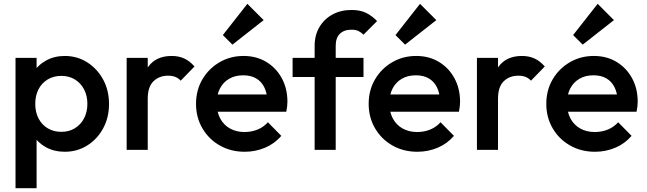

<svg xmlns="http://www.w3.org/2000/svg" viewBox="-20 -782 3375 1002"><path d="M318 10Q263 10 220 -13.5Q177 -37 152.5 -78Q128 -119 128 -171V-309Q128 -361 153 -402Q178 -443 221 -466.5Q264 -490 318 -490Q383 -490 435.5 -456.5Q488 -423 518.5 -366.5Q549 -310 549 -239Q549 -169 518.5 -112.5Q488 -56 435.5 -23Q383 10 318 10ZM61 200V-480H171V-351L152 -234L171 -118V200ZM300 -94Q340 -94 370.5 -112.5Q401 -131 418.5 -164Q436 -197 436 -240Q436 -283 418.5 -316Q401 -349 370.5 -367.5Q340 -386 300 -386Q260 -386 229 -367.5Q198 -349 181 -316Q164 -283 164 -240Q164 -197 181 -164Q198 -131 229 -112.5Q260 -94 300 -94Z M641 0V-480H751V0ZM751 -267 713 -286Q713 -377 753.5 -433.5Q794 -490 876 -490Q912 -490 941 -477Q970 -464 995 -435L923 -361Q910 -375 894 -381Q878 -387 857 -387Q811 -387 781 -358Q751 -329 751 -267Z M1257 10Q1185 10 1127.5 -22.5Q1070 -55 1036.5 -112Q1003 -169 1003 -240Q1003 -311 1036 -367.5Q1069 -424 1125.5 -457Q1182 -490 1251 -490Q1318 -490 1369.5 -459Q1421 -428 1450.5 -374Q1480 -320 1480 -251Q1480 -239 1478.5 -226.5Q1477 -214 1474 -199H1080V-289H1417L1376 -253Q1374 -297 1359 -327Q1344 -357 1316.5 -373Q1289 -389 1249 -389Q1207 -389 1176 -371Q1145 -353 1128 -320.5Q1111 -288 1111 -243Q1111 -198 1129 -164Q1147 -130 1180 -111.5Q1213 -93 1256 -93Q1293 -93 1324.5 -106Q1356 -119 1378 -144L1448 -73Q1413 -32 1363 -11Q1313 10 1257 10ZM1193 -549 1143 -599 1271 -762 1356 -677Z M1622 0V-543Q1622 -598 1646.5 -640Q1671 -682 1714.5 -706Q1758 -730 1815 -730Q1859 -730 1890 -715Q1921 -700 1948 -672L1877 -601Q1865 -613 1851 -620Q1837 -627 1815 -627Q1775 -627 1753.5 -605.5Q1732 -584 1732 -544V0ZM1507 -380V-480H1877V-380Z M2158 10Q2086 10 2028.5 -22.5Q1971 -55 1937.5 -112Q1904 -169 1904 -240Q1904 -311 1937 -367.5Q1970 -424 2026.5 -457Q2083 -490 2152 -490Q2219 -490 2270.5 -459Q2322 -428 2351.5 -374Q2381 -320 2381 -251Q2381 -239 2379.5 -226.5Q2378 -214 2375 -199H1981V-289H2318L2277 -253Q2275 -297 2260 -327Q2245 -357 2217.5 -373Q2190 -389 2150 -389Q2108 -389 2077 -371Q2046 -353 2029 -320.5Q2012 -288 2012 -243Q2012 -198 2030 -164Q2048 -130 2081 -111.5Q2114 -93 2157 -93Q2194 -93 2225.5 -106Q2257 -119 2279 -144L2349 -73Q2314 -32 2264 -11Q2214 10 2158 10ZM2094 -549 2044 -599 2172 -762 2257 -677Z M2469 0V-480H2579V0ZM2579 -267 2541 -286Q2541 -377 2581.5 -433.5Q2622 -490 2704 -490Q2740 -490 2769 -477Q2798 -464 2823 -435L2751 -361Q2738 -375 2722 -381Q2706 -387 2685 -387Q2639 -387 2609 -358Q2579 -329 2579 -267Z M3085 10Q3013 10 2955.5 -22.5Q2898 -55 2864.5 -112Q2831 -169 2831 -240Q2831 -311 2864 -367.5Q2897 -424 2953.5 -457Q3010 -490 3079 -490Q3146 -490 3197.5 -459Q3249 -428 3278.5 -374Q3308 -320 3308 -251Q3308 -239 3306.5 -226.5Q3305 -214 3302 -199H2908V-289H3245L3204 -253Q3202 -297 3187 -327Q3172 -357 3144.5 -373Q3117 -389 3077 -389Q3035 -389 3004 -371Q2973 -353 2956 -320.5Q2939 -288 2939 -243Q2939 -198 2957 -164Q2975 -130 3008 -111.5Q3041 -93 3084 -93Q3121 -93 3152.5 -106Q3184 -119 3206 -144L3276 -73Q3241 -32 3191 -11Q3141 10 3085 10ZM3021 -549 2971 -599 3099 -762 3184 -677Z"/></svg>

Font: Outfit Thin Medium
Style: Regular
Weight: 500
Version: Version 1.100;gftools[0.9.27]